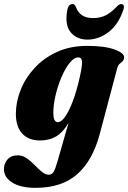

<svg xmlns="http://www.w3.org/2000/svg" viewBox="-68 -685 635 950"><path d="M425 -20Q390 110 313.8 177.2Q237.5 244.5 107.5 244.5Q35.5 244.5 -6.5 218.8Q-48.5 193 -48.5 152Q-48.5 124 -30.8 103.8Q-13 83.5 18.5 83.5Q43.5 83.5 64.2 98Q85 112.5 103.2 131.5Q121.5 150.5 138.8 165Q156 179.5 174.5 179.5Q188 179.5 196.8 166Q205.5 152.5 215 118.5L271.5 -78Q245 -31.5 210.8 -10.8Q176.5 10 130 10Q73.5 10 42 -24Q10.5 -58 10.5 -122Q10.5 -179.5 33.5 -238.5Q56.5 -297.5 101.8 -347.2Q147 -397 212.8 -427.5Q278.5 -458 364 -458Q450.5 -458 499.8 -439.8Q549 -421.5 546 -399.5Q544.5 -387 537.8 -381.2Q531 -375.5 523.2 -368.5Q515.5 -361.5 511.5 -346ZM196 -127Q196 -100.5 202.2 -90.5Q208.5 -80.5 217 -80.5Q238 -80.5 260.2 -116.5Q282.5 -152.5 302 -212Q321.5 -271.5 334.5 -342Q339.5 -369.5 337.2 -385.2Q335 -401 319 -401Q298.5 -401 276.8 -374Q255 -347 236.8 -304.5Q218.5 -262 207.2 -214.8Q196 -167.5 196 -127ZM393 -595.5Q428 -595.5 455 -609.2Q482 -623 507.5 -650Q520.5 -665 532 -665Q541.5 -665 544.2 -657Q547 -649 542 -635.5Q517 -562 468.2 -525.5Q419.5 -489 365 -489Q311.5 -489 281.5 -525.5Q251.5 -562 265 -635.5Q270.5 -665 291 -665Q302 -665 307.5 -650Q319 -621 340 -608.2Q361 -595.5 393 -595.5Z"/></svg>

Font: Fraunces 144pt S050 Black
Style: Italic
Weight: 900
Italic angle: -16°
Version: Version 1.000; ttfautohint (v1.8.3)